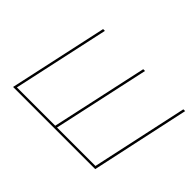

<svg xmlns="http://www.w3.org/2000/svg" viewBox="-119 -933 1208 1208"><g transform="rotate(45 485.5 -329.0)"><path d="M933 -658H949L807 0H76L219 -658H235L95 -15H436L576 -658H592L452 -15H794Z"/></g></svg>

Font: EauTestInfant Thin
Style: Italic
Weight: 250
Italic angle: -12°
Designer: Christian Thalmann (Catharsis Fonts)
Version: Version 0.001;PS 000.001;hotconv 1.0.88;makeotf.lib2.5.64775